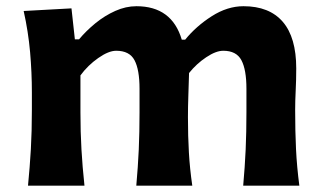

<svg xmlns="http://www.w3.org/2000/svg" viewBox="-20 -586 1019 606"><path d="M747.6 0Q752.9 -59.6 755.4 -114.3Q757.8 -168.9 757.8 -231.4V-305.7Q757.8 -366.2 741.9 -396Q726.1 -425.8 684.6 -425.8Q661.6 -425.8 630.9 -405.3Q600.1 -384.8 576.7 -355.5Q575.7 -324.2 574.5 -285.4Q573.2 -246.6 573.2 -216.3Q573.2 -155.8 576.2 -104.7Q579.1 -53.7 586.9 0H410.2Q415.5 -59.6 418 -114.3Q420.4 -168.9 420.4 -231.4V-305.7Q420.4 -366.2 404.5 -396Q388.7 -425.8 346.7 -425.8Q322.8 -425.8 290 -402.8Q257.3 -379.9 233.9 -348.1V-231.4Q233.9 -168.9 237.1 -114.3Q240.2 -59.6 246.6 0H68.4Q74.2 -59.6 77.4 -115.2Q80.6 -170.9 80.6 -239.7V-294.4Q80.6 -356.9 75 -421.4Q69.3 -485.8 54.7 -551.3L205.6 -559.6L216.3 -461.9H229.5Q252 -488.8 281.2 -512.7Q310.5 -536.6 343.8 -551.5Q377 -566.4 410.6 -566.4Q522.5 -566.4 553.7 -460.9H564.5Q599.1 -503.4 648.4 -534.9Q697.8 -566.4 748.5 -566.4Q830.1 -566.4 872.6 -517.1Q915 -467.8 915 -370.1Q915 -334.5 913.3 -300.8Q911.6 -267.1 911.6 -239.7Q911.6 -170.9 914.3 -115.2Q917 -59.6 924.8 0Z"/></svg>

Font: Pinar-FD Bold
Style: Regular
Weight: 700
Designer: Amin Abedi
Version: Version 3.000